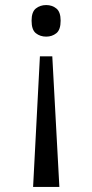

<svg xmlns="http://www.w3.org/2000/svg" viewBox="-20 -561 365 760"><path d="M163 -541Q186 -541 203 -527.5Q220 -514 220 -479Q220 -443 203 -429.5Q186 -416 163 -416Q139 -416 122 -429.5Q105 -443 105 -479Q105 -514 122 -527.5Q139 -541 163 -541ZM187 -338 215 179H111L138 -338Z"/></svg>

Font: Noto Serif Hentaigana
Style: Regular
Weight: 400
Designer: Kazuhiro Yamada
Foundry: nipponia
Version: Version 1.000; ttfautohint (v1.8.4.7-5d5b)